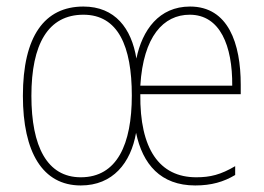

<svg xmlns="http://www.w3.org/2000/svg" viewBox="-20 -557 808 587"><path d="M561 -537C466 -537 415 -465 397 -378C382 -470 332 -537 235 -537C116 -537 50 -446 50 -264C50 -92 110 10 227 10C325 10 380 -59 396 -151C416 -55 471 10 577 10C626 10 664 -1 699 -22V-49C655 -23 623 -15 580 -15C467 -15 407 -102 409 -269H716V-298C716 -424 678 -537 561 -537ZM235 -512C341 -512 383 -416 383 -265C383 -116 338 -15 227 -15C124 -15 76 -109 76 -264C76 -422 127 -512 235 -512ZM560 -512C653 -512 691 -417 690 -295H409C418 -446 480 -512 560 -512Z"/></svg>

Font: Noto Sans Condensed Thin
Style: Regular
Weight: 100
Width: 3
Designer: Monotype Design Team
Foundry: Monotype Imaging Inc.
Version: Version 2.013